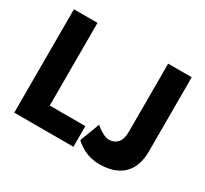

<svg xmlns="http://www.w3.org/2000/svg" viewBox="-164 -1068 1418 1327"><g transform="rotate(30 544.5 -405.0)"><path d="M1014 -825V-233Q1014 -112 948 -48.5Q882 15 758 15Q724 15 692 7Q660 -1 638 -12.5Q616 -24 598.5 -36Q581 -48 573 -56L564 -64L624 -221Q631 -215 642 -205.5Q653 -196 681.5 -180.5Q710 -165 732 -165Q775 -165 800.5 -193.5Q826 -222 826 -281V-825ZM262 -825V-165H546V0H74V-825Z"/></g></svg>

Font: Hussar
Style: BoldWeb
Weight: 700
Foundry: Cannot Into Space Fonts
Version: Version 2.00